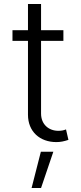

<svg xmlns="http://www.w3.org/2000/svg" viewBox="-20 -696 402 954"><path d="M119 -676V-546H42V-493H119V-126C119 -42 178 10 260 10C281 10 299 6 320 -1L308 -53C296 -48 284 -46 270 -46C223 -46 184 -77 184 -132V-493H295V-546H184V-676ZM137 238H184L245 58H183Z"/></svg>

Font: Wafeq Light
Style: Regular
Weight: 300
Designer: Rasmus Andersson & Azza Alameddine
Foundry: Google & TypeTogether
Version: Version 3.000;January 28, 2025;FontCreator 15.0.0.3014 64-bi